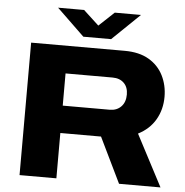

<svg xmlns="http://www.w3.org/2000/svg" viewBox="-58 -936 958 992"><g transform="rotate(5 420.5 -439.5)"><path d="M203 -879H338L418 -805L497 -879H633L490 -741H346ZM80 0V-687H565Q641 -687 691 -657.5Q741 -628 766 -578Q791 -528 791 -468Q791 -402 760.5 -349.5Q730 -297 671 -267L811 0H596L482 -235H271V0ZM271 -377H515Q551 -377 573.5 -400Q596 -423 596 -463Q596 -501 574 -522.5Q552 -544 515 -544H271Z"/></g></svg>

Font: Archivo SemiExpanded ExtraBold
Style: Regular
Weight: 800
Width: 6
Designer: Hector Gatti
Foundry: Omnibus-Type
Version: Version 2.001; ttfautohint (v1.8.3)